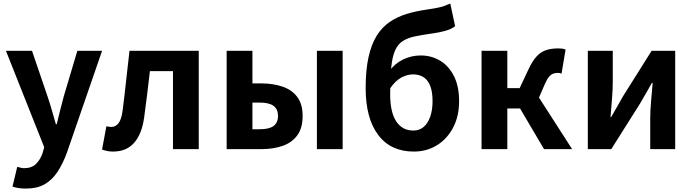

<svg xmlns="http://www.w3.org/2000/svg" viewBox="-20 -849 3943 1093"><path d="M127.8 224.5Q103.1 224.5 85.2 221.5Q67.3 218.5 51.1 213.5L78 100.9Q86 102.6 96.5 105.5Q106.9 108.4 117.3 108.4Q160.3 108.4 185 84.2Q209.6 60 222.2 22.8L231.8 -10.6L13.8 -559.8H162.2L250.7 -300Q263.7 -262.1 275 -222.2Q286.2 -182.3 298 -141.9H303Q312.1 -181.5 322.4 -221.4Q332.7 -261.3 342.9 -300L420.3 -559.8H561.1L362 17.1Q338.1 83 307.3 129.4Q276.5 175.8 233.7 200.2Q191 224.5 127.8 224.5Z M623.5 13.8Q605.3 13.8 590.6 10.7Q576 7.7 561 2.3L585.6 -130.2Q592.1 -129.2 598.7 -127.7Q605.3 -126.2 613 -126.2Q638.2 -126.2 654.8 -147.7Q671.4 -169.2 677.9 -218.9Q688.9 -303.9 697.9 -389.5Q707 -475 717.2 -559.8H1111.4V0H964.7V-444.1H833.3Q825.7 -377.8 817.7 -311.5Q809.8 -245.1 800.4 -178.6Q787.2 -85.4 743.4 -35.8Q699.5 13.8 623.5 13.8Z M1270.3 0V-559.8H1417V-374.2H1467.5Q1535 -374.2 1588.4 -355.9Q1641.7 -337.6 1672.2 -297Q1702.8 -256.4 1702.8 -189Q1702.8 -120 1672.2 -78.4Q1641.7 -36.8 1588.4 -18.4Q1535 0 1467.5 0ZM1417 -113.3H1459.7Q1512.1 -113.3 1537.3 -131.9Q1562.6 -150.5 1562.6 -189.8Q1562.6 -227.5 1537.3 -246.2Q1512.1 -265 1459.7 -265H1417ZM1784 0V-559.8H1930.6V0Z M2335.5 13.8Q2204 13.8 2132.8 -81Q2061.6 -175.8 2061.6 -346.9Q2061.6 -451.4 2078.1 -524.7Q2094.5 -598 2125.1 -646.7Q2155.8 -695.3 2199.3 -724.6Q2242.8 -753.9 2297 -770.3Q2351.2 -786.6 2413.8 -795.1Q2447.3 -800.1 2469.3 -804.5Q2491.3 -808.8 2508.7 -815Q2526 -821.2 2543.3 -829L2570.8 -699.9Q2549.1 -683 2515 -673.5Q2480.9 -664 2444.4 -659Q2383.6 -650.6 2341.4 -641.7Q2299.1 -632.8 2271.7 -614.6Q2244.3 -596.5 2228.9 -561.5Q2213.4 -526.4 2207.3 -466.3Q2201.1 -406.2 2201.1 -313.1Q2201.1 -210.5 2235.5 -158.2Q2269.9 -105.8 2333.2 -105.8Q2367.8 -105.8 2392 -126.7Q2416.2 -147.5 2429.3 -185.4Q2442.4 -223.2 2442.4 -273.4Q2442.4 -325.8 2429.3 -359.6Q2416.2 -393.4 2391.2 -409.5Q2366.2 -425.6 2331.2 -425.6Q2299.8 -425.6 2265.9 -408.2Q2232.1 -390.8 2200.7 -345.7L2194.5 -441.9Q2226.5 -487 2274.2 -510.1Q2321.8 -533.3 2374.7 -533.3Q2435.7 -533.3 2485.1 -503.7Q2534.5 -474.2 2564 -416.2Q2593.5 -358.3 2593.5 -273.4Q2593.5 -187.4 2559.5 -122.6Q2525.5 -57.9 2467.3 -22.1Q2409.1 13.8 2335.5 13.8Z M2721.3 0V-559.8H2868V-347.2H2938.2L2989.1 -455.6Q3012.5 -504.9 3036.7 -530Q3061 -555.2 3090.8 -564.4Q3120.6 -573.5 3158 -573.5Q3169.6 -573.5 3180.4 -572.2Q3191.2 -570.8 3199.7 -566.4L3176.6 -429.8Q3171.9 -431.8 3166.9 -433Q3162 -434.1 3156 -434.1Q3142 -434.1 3129.7 -429.8Q3117.5 -425.5 3106 -412.4Q3094.4 -399.4 3082.3 -372.1L3048.3 -293.4L3236.9 0H3077L2940.4 -231.7H2868V0Z M3326.3 0V-559.8H3468.3V-383.2Q3468.3 -340.9 3464.1 -287.8Q3459.9 -234.6 3455.5 -182.4H3459Q3473.6 -208.2 3493.2 -241.8Q3512.7 -275.5 3526.4 -300.5L3689.4 -559.8H3823.7V0H3681.6V-176.4Q3681.6 -218.8 3686.3 -272Q3691 -325.2 3695.4 -377.4H3691.2Q3676.7 -352.4 3657.4 -317.9Q3638.2 -283.5 3623.5 -259.3L3459.8 0Z"/></svg>

Font: Noto Sans HK Thin
Style: Regular
Weight: 100
Designer: Ryoko NISHIZUKA 西塚涼子 (kana, bopomofo & ideographs); Paul D. Hunt (Latin, Greek & Cyrillic); Sandoll Communications 산돌커뮤니
Foundry: Adobe
Version: Version 2.004-H2;hotconv 1.0.118;makeotfexe 2.5.65603